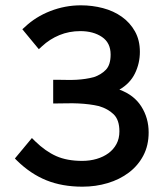

<svg xmlns="http://www.w3.org/2000/svg" viewBox="-20 -690 615 722"><path d="M429 -353Q484 -333 511.5 -289.5Q539 -246 539 -192Q539 -143 519 -105Q499 -67 464.5 -41Q430 -15 385 -1.5Q340 12 290 12Q214 12 154.5 -12Q95 -36 44 -86L36 -94L100 -171L112 -159Q151 -121 191.5 -103Q232 -85 289 -85Q318 -85 343.5 -92.5Q369 -100 388 -114Q407 -128 418 -148.5Q429 -169 429 -196Q429 -239 407.5 -260Q386 -281 352 -291Q335 -295 315.5 -297.5Q296 -300 275 -301Q254 -302 233.5 -301.5Q213 -301 194 -301H180V-390H194Q212 -390 230 -389.5Q248 -389 267 -390Q285 -391 301.5 -393.5Q318 -396 333 -400Q360 -409 378 -427.5Q396 -446 396 -485Q396 -529 363.5 -551Q331 -573 282 -573Q240 -573 203.5 -558Q167 -543 138 -516L126 -505L64 -580L73 -588Q114 -627 169.5 -648.5Q225 -670 284 -670Q327 -670 367 -659.5Q407 -649 438 -627Q469 -605 487.5 -572Q506 -539 506 -495Q506 -452 487.5 -414Q469 -376 429 -353Z"/></svg>

Font: Codetta
Style: Bold
Weight: 700
Designer: Ulrich Proeller
Foundry: PROSA GmbH
Version: Version 2.00;September 29, 2018;FontCreator 11.5.0.2427 64-b